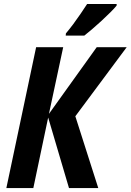

<svg xmlns="http://www.w3.org/2000/svg" viewBox="-20 -953 662 973"><path d="M12.2 0 163.1 -713.9H300.3L228 -376L470.2 -713.9H622.1L361.8 -363.8L478 0H329.6L224.1 -357.4L148.9 0ZM313 -772.5 314 -783.7Q332.5 -805.7 351.6 -831.3Q370.6 -856.9 388.4 -883.1Q406.2 -909.2 421.4 -932.6H571.3L570.8 -924.3Q560.1 -911.1 539.3 -890.4Q518.6 -869.6 493.9 -846.9Q469.2 -824.2 446 -804.4Q422.9 -784.7 407.2 -772.5Z"/></svg>

Font: Open Sans SemiCondensed
Style: Bold Italic
Weight: 700
Width: 4
Italic angle: -12°
Designer: Monotype Design Team
Foundry: Monotype Imaging Inc.
Version: Version 3.003